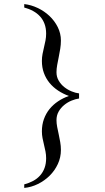

<svg xmlns="http://www.w3.org/2000/svg" viewBox="-20 -715 519 951"><path d="M371.6 -227.1Q354 -224.6 334.2 -216.6Q314.5 -208.5 297.9 -194.8Q281.2 -181.2 270.5 -162.4Q259.8 -143.6 259.8 -120.1Q259.8 -104 263.2 -86.2Q266.6 -68.4 270.8 -49.6Q274.9 -30.8 278.3 -11.2Q281.7 8.3 281.7 27.8Q281.7 64.5 266.6 97.2Q251.5 129.9 226.1 155Q200.7 180.2 168 196.3Q135.3 212.4 100.1 215.8V198.2Q124 191.9 144 181.2Q164.1 170.4 178.5 154.3Q192.9 138.2 200.7 116.9Q208.5 95.7 208.5 68.8Q208.5 51.8 205.3 35.2Q202.1 18.6 198 2.2Q193.8 -14.2 190.7 -30.8Q187.5 -47.4 187.5 -64.5Q187.5 -97.2 197.5 -125Q207.5 -152.8 225.3 -174.8Q243.2 -196.8 267.6 -213.1Q292 -229.5 321.3 -239.7Q292.5 -250 267.8 -266.4Q243.2 -282.7 225.3 -304.4Q207.5 -326.2 197.5 -353.3Q187.5 -380.4 187.5 -413.1Q187.5 -430.7 190.7 -447.5Q193.8 -464.4 198 -481Q202.1 -497.6 205.3 -514.4Q208.5 -531.2 208.5 -548.3Q208.5 -575.2 200.7 -596.4Q192.9 -617.7 178.5 -633.5Q164.1 -649.4 144 -660.4Q124 -671.4 100.1 -677.7V-694.8Q134.3 -690.9 166.7 -675.5Q199.2 -660.2 224.9 -636Q250.5 -611.8 266.1 -580.6Q281.7 -549.3 281.7 -514.2Q281.7 -493.7 278.3 -472.9Q274.9 -452.1 270.8 -431.9Q266.6 -411.6 263.2 -392.8Q259.8 -374 259.8 -356.9Q259.8 -334 270.8 -315.4Q281.7 -296.9 298.3 -283.7Q314.9 -270.5 334.5 -262.5Q354 -254.4 371.6 -252.4Z"/></svg>

Font: Goda
Style: Regular
Weight: 400
Version: 1.0.5